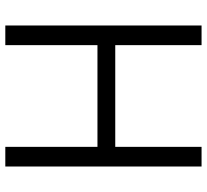

<svg xmlns="http://www.w3.org/2000/svg" viewBox="-48 -731 779 723"><g transform="rotate(90 341.5 -369.5)"><path d="M76 0H150V-347H533V0H607V-739H533V-414H150V-739H76Z"/></g></svg>

Font: Involve
Style: Regular
Weight: 400
Designer: Stefan Peev
Foundry: Context Ltd.
Version: Version 1.001